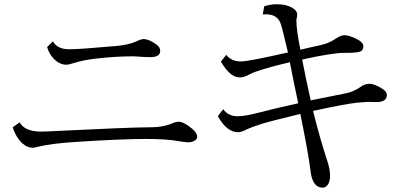

<svg xmlns="http://www.w3.org/2000/svg" viewBox="-20 -821 1870 893"><path d="M226.1 -628.9Q246.6 -591.8 301.8 -591.8Q350.6 -591.8 518.1 -606.9Q578.1 -612.3 611.3 -627.4Q635.7 -639.2 648.4 -639.2Q672.9 -639.2 707 -614.3Q725.1 -601.6 725.1 -584.5Q725.1 -555.2 679.2 -555.2Q656.7 -555.2 618.2 -558.1Q609.4 -559.1 600.6 -559.1Q518.6 -559.1 424.8 -548.3Q366.2 -541.5 320.3 -526.9Q298.8 -520 289.1 -520Q256.3 -520 228.5 -549.3Q207 -572.8 199.2 -602.1ZM71.3 -252Q95.2 -209 170.9 -209Q196.3 -209 244.1 -211.9Q298.3 -214.8 510.3 -224.1Q631.3 -229 676.3 -229H683.6Q740.2 -229 786.6 -249.5Q799.3 -254.9 810.1 -254.9Q834.5 -254.9 872.6 -223.1Q897 -202.6 897 -185.1Q897 -173.8 885 -166.5Q873 -159.2 854.5 -159.2Q840.8 -159.2 814 -164.1Q756.3 -174.8 658.2 -174.8Q543.5 -174.8 328.1 -160.6Q215.3 -153.3 153.8 -137.7Q139.6 -133.8 130.4 -133.8Q108.4 -133.8 86.4 -152.3Q55.2 -179.2 39.1 -229Z M1209 -792Q1238.3 -801.3 1268.1 -801.3Q1315.4 -801.3 1345.2 -780.8Q1362.3 -769.5 1362.3 -752.9Q1362.3 -744.6 1359.4 -734.4Q1358.4 -731 1358.4 -726.6Q1358.4 -683.1 1377 -589.8L1383.3 -591.3L1434.1 -603Q1478 -612.3 1488.3 -615.7Q1517.6 -624.5 1545.9 -644Q1565.4 -657.2 1584 -657.2Q1600.6 -657.2 1631.8 -643.1Q1669.9 -626 1669.9 -605.5Q1669.9 -585.9 1653.3 -580.6Q1636.2 -575.2 1591.8 -575.2H1583Q1524.4 -575.2 1385.3 -543.9Q1403.8 -449.2 1425.3 -354L1436 -356.4Q1534.2 -376.5 1584.5 -386.2Q1624.5 -393.6 1657.2 -417Q1676.8 -431.2 1698.2 -431.2Q1723.6 -431.2 1760.3 -406.7Q1779.3 -394.5 1779.3 -378.9Q1779.3 -346.2 1729.5 -346.2Q1720.7 -346.2 1710 -346.7Q1697.8 -347.2 1692.9 -347.2Q1682.6 -347.2 1662.6 -345.2Q1652.8 -344.2 1640.1 -343.3Q1593.3 -338.9 1436 -305.2Q1469.2 -171.9 1502.4 -72.3Q1515.1 -33.2 1515.1 -4.9Q1515.1 22.9 1504.9 37.6Q1495.1 51.8 1481 51.8Q1433.1 51.8 1424.3 -25.9Q1416 -98.1 1377 -291L1366.2 -288.6Q1226.6 -254.9 1189 -242.2Q1147.5 -229 1120.6 -215.8Q1100.6 -206.1 1086.9 -206.1Q1034.7 -206.1 993.2 -280.8L1018.1 -313Q1042 -280.3 1085 -280.3Q1119.6 -280.3 1182.6 -296.9Q1251.5 -314.9 1367.2 -340.8Q1347.2 -431.2 1328.1 -532.2L1322.3 -530.3Q1178.7 -496.1 1140.6 -475.1Q1115.2 -460.9 1097.2 -460.9Q1068.4 -460.9 1044.4 -484.9Q1027.8 -501 1007.3 -534.2L1032.2 -565.9Q1056.6 -535.2 1100.1 -535.2Q1135.7 -535.2 1319.3 -577.1L1317.4 -585.4Q1290.5 -700.7 1283.7 -715.8Q1267.1 -754.4 1216.8 -754.4Q1210.4 -754.4 1202.1 -753.9Z"/></svg>

Font: BIZ UDPMincho
Style: Regular
Weight: 400
Designer: TypeBank Co., Ltd.
Foundry: Morisawa Inc.
Version: Version 1.06